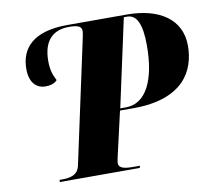

<svg xmlns="http://www.w3.org/2000/svg" viewBox="-79 -804 989 894"><g transform="rotate(-10 415.5 -357.0)"><path d="M133 0H511L514 -10H483C444 -10 414 -14 414 -40C414 -47 417 -61 421 -78L467 -279H530C767 -279 831 -404 831 -522C831 -647 729 -714 576 -714H294C134 -714 71 -644 71 -545C71 -480 103 -450 146 -450C168 -450 189 -456 201 -470C188 -496 178 -519 178 -564C178 -667 231 -704 300 -704C336 -704 360 -699 360 -675C360 -666 357 -652 353 -633L230 -62C221 -17 184 -10 146 -10H134ZM497 -289H470L560 -704H575C620 -704 643 -659 643 -556C643 -394 593 -289 497 -289Z"/></g></svg>

Font: Noto Serif Display SemiCondensed Black
Style: Italic
Weight: 900
Width: 4
Italic angle: -12°
Designer: Monotype Design Team
Foundry: Monotype Imaging Inc.
Version: Version 2.009